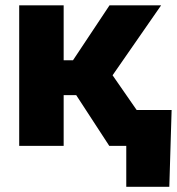

<svg xmlns="http://www.w3.org/2000/svg" viewBox="-20 -556 674 732"><path d="M53.2 0V-535.6H222.7V-326.2H258.3L397.5 -535.6H594.2L409.2 -269L595.7 0H396.5L270.5 -193.4H222.7V0ZM461.4 156.2V0H417V-136.7H634.3L625.5 156.2Z"/></svg>

Font: Inter 20pt ExtraBold
Style: Regular
Weight: 800
Version: Version 4.001;git-66647c0bb